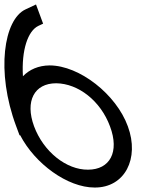

<svg xmlns="http://www.w3.org/2000/svg" viewBox="-146 -819 721 860"><path d="M-31.5 -777 15.3 -799 47.1 -713 25.7 -703C-21 -680.6 -50.3 -595.1 -43.3 -477.4C-14.4 -507.5 26.4 -525.6 76 -526C210 -526 375 -396 426.7 -253C479.8 -109 413.1 22 277.7 21C156.5 21 10.8 -85.4 -55.5 -213H-58.5L-73.3 -253C-73.4 -253.2 -73.4 -253.3 -73.5 -253.5C-73.5 -253.7 -73.6 -253.8 -73.7 -254C-165 -499 -128.9 -732 -31.5 -777ZM6.5 -253.5C49 -138.8 151.8 -58 248.2 -59C346.2 -59 390.1 -138 346.7 -253C304.7 -367 204.9 -445 105.5 -446C7.7 -446 -34.8 -366.2 6.5 -253.5Z"/></svg>

Font: Nordica Plus
Style: NordicaClassicLightOpObl
Weight: 300
Version: Version 1.01